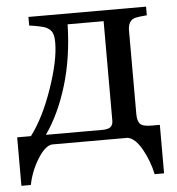

<svg xmlns="http://www.w3.org/2000/svg" viewBox="-48 -526 656 713"><g transform="rotate(-5 280.0 -169.5)"><path d="M54.7 -39.6Q103 -103.5 138.9 -207.5Q174.8 -311.5 174.8 -377.9Q174.8 -403.3 168.5 -415.5Q162.1 -427.7 148.4 -434.6Q139.2 -439.5 118.2 -443.6Q97.2 -447.8 84 -449.2V-481.4H522.5V-449.2Q508.3 -448.2 497.8 -446.8Q487.3 -445.3 478.5 -443.4Q464.8 -439.5 458.3 -428Q451.7 -416.5 451.7 -399.4V-87.4Q451.7 -61.5 461.7 -50.5Q471.7 -39.6 503.9 -39.6H535.2V141.1H500Q489.7 91.8 465.3 47.9Q440.9 3.9 412.6 -2H128.9Q102.5 2.4 75.4 46.9Q48.3 91.3 38.6 141.1H3.4V-39.6ZM110.4 -39.6H320.8Q342.3 -39.6 351.6 -47.1Q360.8 -54.7 360.8 -70.3V-441.4H226.6Q223.6 -317.9 192.6 -215.1Q161.6 -112.3 110.4 -39.6Z"/></g></svg>

Font: UniBurma_GGSerif
Style: Book
Weight: 400
Designer: Victor San Kho Lin (for Burmese only and related typography optimization with it)
Foundry: http://www.unimm.org
Version: 2.0